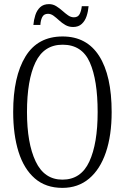

<svg xmlns="http://www.w3.org/2000/svg" viewBox="-20 -902 607 932"><path d="M283 10Q202 10 149 -36Q96 -82 70 -165Q44 -248 44 -359Q44 -530 103.5 -627.5Q163 -725 284 -725Q401 -725 461.5 -630Q522 -535 522 -358Q522 -245 494 -162.5Q466 -80 412.5 -35Q359 10 283 10ZM283 -30Q373 -30 413.5 -117.5Q454 -205 454 -358Q454 -513 416 -599Q378 -685 284 -685Q193 -685 152 -599Q111 -513 111 -358Q111 -207 153 -118.5Q195 -30 283 -30ZM335 -771Q314 -771 297.5 -780.5Q281 -790 267 -803Q253 -816 240 -825.5Q227 -835 213 -835Q193 -835 185 -819Q177 -803 176 -781H142Q144 -805 151.5 -828.5Q159 -852 175 -867Q191 -882 218 -882Q237 -882 253 -872Q269 -862 283 -849.5Q297 -837 310.5 -827.5Q324 -818 339 -818Q359 -818 367 -834.5Q375 -851 377 -872H410Q408 -847 400.5 -824Q393 -801 377 -786Q361 -771 335 -771Z"/></svg>

Font: Noto Serif ExtraCondensed Light
Style: Regular
Weight: 300
Width: 2
Designer: Monotype Design Team
Foundry: Monotype Imaging Inc.
Version: Version 2.014; ttfautohint (v1.8.4.7-5d5b)